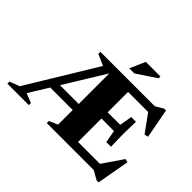

<svg xmlns="http://www.w3.org/2000/svg" viewBox="-209 -1146 1468 1468"><g transform="rotate(45 524.5 -412.5)"><path d="M218 -211V-276H532V-211ZM438.5 -675H488.5V-628.5L135 -53L211.5 -22.5V0H-20.5V-22.5L60 -53ZM310.5 -652.5V-675H479.5L427 -601.5ZM880.5 -489 877.5 -354 880.5 -219H829.5L812 -320L586 -321V-386.5L812 -388L829.5 -489ZM1027 -474 996.5 -466 872 -638 924.5 -608H576.5V-675H898L963.5 -713.5H981.5ZM894.5 -39.5 1026 -231.5 1053.5 -224.5 1006 40.5H985L913 0H576.5V-67H934.5ZM405.5 0V-22.5L475 -53V-675H676.5V0ZM555.5 -742 610 -866.5H768V-847L611 -742Z"/></g></svg>

Font: Newsreader 24pt ExtraBold
Style: Regular
Weight: 800
Designer: Hugues Gentile
Foundry: Production Type
Version: Version 1.003